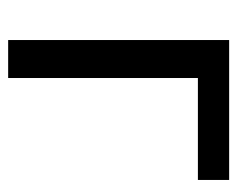

<svg xmlns="http://www.w3.org/2000/svg" viewBox="-74 -494 568 459"><g transform="rotate(90 209.5 -264.0)"><path d="M409.7 -453.6H166V0H75.2V-528.3H409.7Z"/></g></svg>

Font: Mardoto
Style: Regular
Weight: 400
Designer: Christian Robertson, Vahan Hovhannisyan
Foundry: Google
Version: Version 1.000